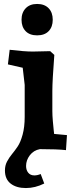

<svg xmlns="http://www.w3.org/2000/svg" viewBox="-20 -755 376 972"><path d="M105 -163V-325L95 -412L20 -429L29 -503Q104 -494 146 -494L234 -496L255 -477Q245 -345 245 -295V-193Q245 -171 247.5 -142Q250 -113 252 -95L254 -77L319 -71L314 5Q270 0 182 0Q150 6 131 31Q112 56 112 85Q112 106 123 119.5Q134 133 154 133Q169 133 186 126L204 174Q158 197 111 197Q63 197 34 174.5Q5 152 5 108Q5 83 15.5 63Q26 43 40.5 25.5Q55 8 69.5 -13.5Q84 -35 94.5 -73.5Q105 -112 105 -163ZM247 -655Q247 -619 226.5 -597.5Q206 -576 168 -576Q130 -576 109.5 -597.5Q89 -619 89 -655Q89 -691 110 -713Q131 -735 168 -735Q205 -735 226 -713.5Q247 -692 247 -655Z"/></svg>

Font: Andada
Style: Bold
Weight: 700
Designer: Carolina Giovagnoli
Foundry: Carolina Giovagnoli
Version: Version 1.003